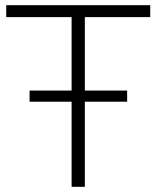

<svg xmlns="http://www.w3.org/2000/svg" viewBox="-20 -720 603 740"><path d="M256 0V-654H4V-700H559V-654H307V0ZM94 -328V-371H470V-328Z"/></svg>

Font: Montserrat Z Light
Style: Regular
Weight: 300
Designer: Julieta Ulanovsky
Foundry: Julieta Ulanovsky
Version: Version 8.000